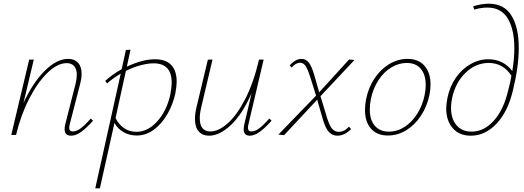

<svg xmlns="http://www.w3.org/2000/svg" viewBox="-20 -731 2840 1040"><path d="M484 -77Q448 -37 419.5 -16.5Q391 4 365 4Q330 4 330 -32Q330 -43 333 -56L390 -280Q396 -306 396 -326Q396 -356 382 -372.5Q368 -389 341 -389Q291 -389 237 -336.5Q183 -284 137.5 -195Q92 -106 67 0H41L138 -408H163L107 -173Q157 -282 222 -347Q287 -412 349 -412Q384 -412 403 -391Q422 -370 422 -331Q422 -307 415 -280L358 -59Q355 -47 355 -39Q355 -19 374 -19Q395 -19 417.5 -36Q440 -53 472 -89Z M937 -288Q937 -266 930 -226Q917 -166 887 -113.5Q857 -61 814 -29Q771 3 721 3Q681 3 649.5 -15Q618 -33 600 -65L521 289H496L634 -332Q595 -310 560 -279L550 -293Q591 -330 639 -356L662 -460L687 -462L667 -370Q752 -410 820 -410Q878 -410 907.5 -379Q937 -348 937 -288ZM910 -283Q910 -388 812 -388Q781 -388 741.5 -377.5Q702 -367 662 -347L606 -92Q622 -58 651 -37.5Q680 -17 719 -17Q781 -17 832.5 -74.5Q884 -132 903 -221Q910 -261 910 -283Z M1451 -77Q1415 -37 1386.5 -16.5Q1358 4 1333 4Q1300 4 1300 -31Q1300 -43 1303 -56L1343 -227Q1294 -114 1232 -55Q1170 4 1113 4Q1077 4 1056.5 -19Q1036 -42 1036 -87Q1036 -116 1045 -153L1106 -408H1131L1071 -154Q1062 -117 1062 -91Q1062 -19 1120 -19Q1164 -19 1214 -63.5Q1264 -108 1309 -196Q1354 -284 1383 -408H1408L1326 -59Q1323 -47 1323 -39Q1323 -19 1341 -19Q1362 -19 1384.5 -36Q1407 -53 1439 -89Z M1870 -45 1882 -32Q1846 4 1808 4Q1782 4 1763 -14.5Q1744 -33 1729 -84L1698 -191L1519 1L1488 -2L1692 -213L1660 -315Q1645 -361 1633.5 -376Q1622 -391 1606 -391Q1581 -391 1560 -365L1549 -377Q1581 -412 1613 -412Q1636 -412 1652 -393Q1668 -374 1683 -322L1709 -231L1871 -409L1900 -406L1716 -210L1752 -91Q1766 -47 1780.5 -32Q1795 -17 1814 -17Q1846 -17 1870 -45Z M1957 -135Q1957 -163 1963 -194Q1976 -258 2009.5 -307.5Q2043 -357 2089.5 -384.5Q2136 -412 2187 -412Q2247 -412 2279.5 -374.5Q2312 -337 2312 -274Q2312 -246 2306 -216Q2293 -154 2260 -104Q2227 -54 2180.5 -25.5Q2134 3 2081 3Q2022 3 1989.5 -34Q1957 -71 1957 -135ZM2280 -216Q2286 -245 2286 -271Q2286 -326 2259.5 -358Q2233 -390 2183 -390Q2140 -390 2100 -366Q2060 -342 2030.5 -297.5Q2001 -253 1989 -195Q1983 -165 1983 -138Q1983 -81 2010.5 -49.5Q2038 -18 2087 -18Q2132 -18 2172 -44Q2212 -70 2240.5 -115.5Q2269 -161 2280 -216Z M2790 -472Q2790 -370 2758 -240Q2731 -126 2669.5 -61Q2608 4 2530 4Q2468 4 2432.5 -36.5Q2397 -77 2397 -144Q2397 -166 2404 -203Q2417 -264 2450 -311Q2483 -358 2529 -384Q2575 -410 2625 -410Q2706 -410 2755 -346Q2766 -414 2766 -469Q2766 -571 2730.5 -630.5Q2695 -690 2620 -690Q2585 -690 2549 -679L2543 -697Q2590 -711 2627 -711Q2711 -711 2750.5 -646.5Q2790 -582 2790 -472ZM2733 -243Q2745 -286 2750 -321Q2705 -390 2627 -390Q2557 -390 2502 -337Q2447 -284 2429 -200Q2423 -172 2423 -147Q2423 -88 2452.5 -53Q2482 -18 2534 -18Q2602 -18 2655.5 -78Q2709 -138 2733 -243Z"/></svg>

Font: Ysabeau Extralight
Style: Italic
Weight: 200
Italic angle: -12°
Designer: Christian Thalmann (Catharsis Fonts)
Version: Version 0.003